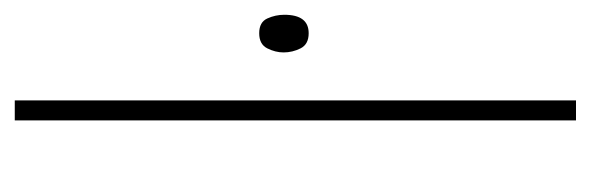

<svg xmlns="http://www.w3.org/2000/svg" viewBox="-290 -510 800 260"><g transform="rotate(-90 110.0 -380.0)"><path d="M104 -760H77V0H104ZM169 -396Q169 -384 174.5 -373Q180 -362 195 -362Q220 -362 220 -395Q220 -407 215 -418Q210 -429 195 -429Q180 -429 174.5 -418Q169 -407 169 -396Z"/></g></svg>

Font: Noto Sans Display SemiCondensed Thin
Style: Regular
Weight: 250
Width: 4
Designer: Monotype Design team
Foundry: Monotype Imaging Inc.
Version: 1.000